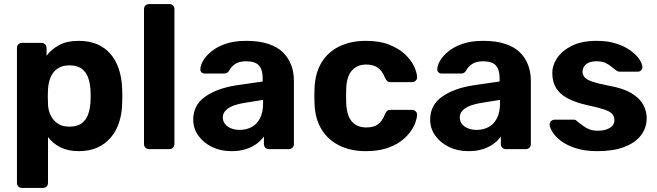

<svg xmlns="http://www.w3.org/2000/svg" viewBox="-20 -730 3219 940"><path d="M88 190Q77 190 70 183Q63 176 63 165V-495Q63 -506 70 -513Q77 -520 88 -520H183Q194 -520 201 -513Q208 -506 208 -495V-457Q232 -489 270 -509.5Q308 -530 365 -530Q417 -530 455.5 -513.5Q494 -497 520.5 -466.5Q547 -436 561.5 -393Q576 -350 578 -296Q579 -277 579 -260Q579 -243 578 -223Q577 -172 562.5 -129Q548 -86 521 -55Q494 -24 455.5 -7Q417 10 365 10Q314 10 276.5 -8.5Q239 -27 215 -59V165Q215 176 208 183Q201 190 191 190ZM320 -110Q358 -110 380 -126.5Q402 -143 411.5 -170Q421 -197 423 -229Q425 -260 423 -291Q421 -323 411.5 -350Q402 -377 380 -393.5Q358 -410 320 -410Q283 -410 260 -393Q237 -376 227 -350Q217 -324 215 -294Q214 -276 214 -257Q214 -238 215 -219Q216 -191 227.5 -166.5Q239 -142 261.5 -126Q284 -110 320 -110Z M710 0Q699 0 692 -7Q685 -14 685 -25V-685Q685 -696 692 -703Q699 -710 710 -710H810Q820 -710 827 -703Q834 -696 834 -685V-25Q834 -14 827 -7Q820 0 810 0Z M1113 10Q1060 10 1018 -10.5Q976 -31 951 -66Q926 -101 926 -144Q926 -215 983.5 -256Q1041 -297 1135 -312L1266 -331V-349Q1266 -388 1248 -409Q1230 -430 1185 -430Q1152 -430 1132 -417Q1112 -404 1101 -383Q1093 -370 1078 -370H983Q972 -370 966 -376.5Q960 -383 961 -392Q961 -409 974 -432Q987 -455 1014 -477.5Q1041 -500 1083 -515Q1125 -530 1186 -530Q1249 -530 1294 -515Q1339 -500 1366 -473Q1393 -446 1406 -410.5Q1419 -375 1419 -334V-25Q1419 -14 1412 -7Q1405 0 1394 0H1296Q1286 0 1279 -7Q1272 -14 1272 -25V-62Q1259 -43 1237 -26.5Q1215 -10 1184.5 0Q1154 10 1113 10ZM1153 -94Q1186 -94 1212 -108Q1238 -122 1253 -151Q1268 -180 1268 -224V-241L1175 -226Q1121 -217 1096 -199Q1071 -181 1071 -155Q1071 -136 1082.5 -122Q1094 -108 1113 -101Q1132 -94 1153 -94Z M1771 10Q1698 10 1642.5 -17Q1587 -44 1555 -95.5Q1523 -147 1520 -219Q1519 -235 1519 -259.5Q1519 -284 1520 -300Q1523 -373 1554.5 -424.5Q1586 -476 1642 -503Q1698 -530 1771 -530Q1838 -530 1885 -511.5Q1932 -493 1962 -465Q1992 -437 2006.5 -406.5Q2021 -376 2022 -353Q2023 -343 2015.5 -335.5Q2008 -328 1998 -328H1891Q1881 -328 1875.5 -333.5Q1870 -339 1865 -349Q1851 -384 1829 -399Q1807 -414 1774 -414Q1729 -414 1703 -385Q1677 -356 1675 -295Q1674 -256 1675 -224Q1678 -162 1703.5 -134Q1729 -106 1774 -106Q1809 -106 1830 -121Q1851 -136 1865 -171Q1869 -181 1875 -186.5Q1881 -192 1891 -192H1998Q2008 -192 2015.5 -184.5Q2023 -177 2022 -167Q2021 -150 2012.5 -127Q2004 -104 1985.5 -80Q1967 -56 1938 -35.5Q1909 -15 1867.5 -2.5Q1826 10 1771 10Z M2273 10Q2220 10 2178 -10.5Q2136 -31 2111 -66Q2086 -101 2086 -144Q2086 -215 2143.5 -256Q2201 -297 2295 -312L2426 -331V-349Q2426 -388 2408 -409Q2390 -430 2345 -430Q2312 -430 2292 -417Q2272 -404 2261 -383Q2253 -370 2238 -370H2143Q2132 -370 2126 -376.5Q2120 -383 2121 -392Q2121 -409 2134 -432Q2147 -455 2174 -477.5Q2201 -500 2243 -515Q2285 -530 2346 -530Q2409 -530 2454 -515Q2499 -500 2526 -473Q2553 -446 2566 -410.5Q2579 -375 2579 -334V-25Q2579 -14 2572 -7Q2565 0 2554 0H2456Q2446 0 2439 -7Q2432 -14 2432 -25V-62Q2419 -43 2397 -26.5Q2375 -10 2344.5 0Q2314 10 2273 10ZM2313 -94Q2346 -94 2372 -108Q2398 -122 2413 -151Q2428 -180 2428 -224V-241L2335 -226Q2281 -217 2256 -199Q2231 -181 2231 -155Q2231 -136 2242.5 -122Q2254 -108 2273 -101Q2292 -94 2313 -94Z M2905 10Q2843 10 2798.5 -4.5Q2754 -19 2726.5 -40Q2699 -61 2685.5 -82.5Q2672 -104 2671 -119Q2670 -130 2678 -137Q2686 -144 2694 -144H2791Q2794 -144 2797 -143Q2800 -142 2803 -138Q2816 -129 2830 -117.5Q2844 -106 2862.5 -98Q2881 -90 2909 -90Q2942 -90 2965 -103.5Q2988 -117 2988 -142Q2988 -160 2977.5 -172Q2967 -184 2938 -194Q2909 -204 2852 -216Q2798 -228 2760 -248Q2722 -268 2703 -298.5Q2684 -329 2684 -372Q2684 -411 2708.5 -447Q2733 -483 2781 -506.5Q2829 -530 2901 -530Q2956 -530 2997.5 -516.5Q3039 -503 3067 -482.5Q3095 -462 3109.5 -440.5Q3124 -419 3125 -403Q3126 -393 3119 -386Q3112 -379 3103 -379H3014Q3009 -379 3005 -380.5Q3001 -382 2998 -385Q2986 -393 2973.5 -403.5Q2961 -414 2944 -422Q2927 -430 2900 -430Q2867 -430 2849.5 -415.5Q2832 -401 2832 -379Q2832 -365 2841 -353Q2850 -341 2878 -331Q2906 -321 2963 -310Q3031 -298 3071 -274Q3111 -250 3128.5 -218.5Q3146 -187 3146 -151Q3146 -104 3118 -67.5Q3090 -31 3036.5 -10.5Q2983 10 2905 10Z"/></svg>

Font: Rubik SemiBold
Style: Regular
Weight: 600
Designer: Hubert and Fischer
Foundry: Hubert and Fischer
Version: Version 2.300;gftools[0.9.30]